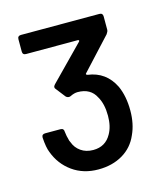

<svg xmlns="http://www.w3.org/2000/svg" viewBox="-74 -938 473 544"><g transform="rotate(-15 162.5 -666.5)"><path d="M280 -592Q280 -553 266 -523Q252 -490 221.5 -472Q191 -454 150 -454Q106 -454 74 -477Q42 -500 28 -538Q22 -552 20 -582Q20 -592 30 -592H75Q85 -592 85 -582Q87 -566 89 -561Q90 -554 93 -549Q99 -532 114 -521.5Q129 -511 150 -511Q186 -511 203 -542Q215 -563 215 -594Q215 -629 202 -651Q187 -681 149 -681Q139 -681 127 -675Q125 -674 122 -674Q117 -674 113 -678L92 -705Q89 -708 89 -711Q89 -715 93 -719L190 -818Q192 -820 191 -821.5Q190 -823 188 -823H36Q26 -823 26 -833V-869Q26 -879 36 -879H266Q276 -879 276 -869V-830Q276 -825 271 -818L186 -726Q183 -723 189 -721Q242 -714 266 -665Q280 -634 280 -592Z"/></g></svg>

Font: BarlowMedium
Style: Regular
Weight: 500
Designer: Jeremy Tribby
Foundry: Tribby Type
Version: Version 1.422